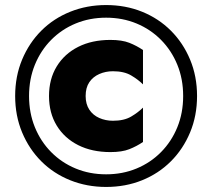

<svg xmlns="http://www.w3.org/2000/svg" viewBox="-20 -730 840 760"><path d="M319 -350Q319 -383 333.5 -404.5Q348 -426 373 -437Q398 -448 427 -448Q471 -448 499 -431.5Q527 -415 546 -396V-532Q521 -549 492 -560.5Q463 -572 417 -572Q344 -572 289.5 -544.5Q235 -517 204.5 -467Q174 -417 174 -350Q174 -283 204.5 -233Q235 -183 289.5 -155.5Q344 -128 417 -128Q463 -128 492 -139.5Q521 -151 546 -168V-304Q527 -285 499 -268.5Q471 -252 427 -252Q398 -252 373 -263Q348 -274 333.5 -296Q319 -318 319 -350ZM95 -350Q95 -417 118 -473.5Q141 -530 182.5 -572Q224 -614 279.5 -637Q335 -660 400 -660Q465 -660 520.5 -637Q576 -614 617.5 -572Q659 -530 682 -473.5Q705 -417 705 -350Q705 -283 682 -226.5Q659 -170 617.5 -128Q576 -86 520.5 -63Q465 -40 400 -40Q335 -40 279.5 -63Q224 -86 182.5 -128Q141 -170 118 -226.5Q95 -283 95 -350ZM40 -350Q40 -272 67.5 -206Q95 -140 143.5 -91.5Q192 -43 258 -16.5Q324 10 400 10Q477 10 542.5 -16.5Q608 -43 656.5 -91.5Q705 -140 732.5 -206Q760 -272 760 -350Q760 -428 732.5 -494Q705 -560 656.5 -608.5Q608 -657 542.5 -683.5Q477 -710 400 -710Q324 -710 258 -683.5Q192 -657 143.5 -608.5Q95 -560 67.5 -494Q40 -428 40 -350Z"/></svg>

Font: Jost Black
Style: Regular
Weight: 900
Version: Version 3.710